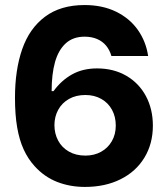

<svg xmlns="http://www.w3.org/2000/svg" viewBox="-20 -736 665 769"><path d="M119.1 -70Q92.4 -99.1 75 -137Q57.6 -174.8 48.8 -225.6Q40 -276.5 40 -344.6Q40 -456.3 69 -539.3Q97.9 -622.3 160.2 -669Q222.5 -715.8 318.9 -715.8Q390.2 -715.8 444.7 -689.3Q499.2 -662.7 532 -616.4Q564.7 -570 573.3 -511.7H426.2Q419.3 -535.8 404.9 -553.2Q390.4 -570.6 368.7 -579.8Q346.9 -589.1 318.7 -589.1Q272.7 -589.1 243.3 -562.4Q213.9 -535.6 200.3 -487.2Q186.8 -438.8 186.8 -370.9H194.3Q225.6 -414 268.6 -438Q311.5 -462 368.7 -462Q435 -462 485.8 -432.6Q536.6 -403.1 564.5 -351Q592.3 -298.8 592.3 -232.7Q592.3 -160.4 558.4 -104.6Q524.6 -48.8 462.9 -18.1Q401.3 12.7 320.1 12.7Q260.4 12.7 209.1 -7.3Q157.8 -27.3 119.1 -70ZM443.7 -233.2Q443.7 -268.6 428.5 -296.4Q413.4 -324.2 385.7 -339.8Q358.1 -355.5 321.8 -355.5Q284.1 -355.5 256.1 -339.6Q228.1 -323.6 213.2 -296.3Q198.2 -269 198 -235.1Q198 -201 212.8 -173.1Q227.6 -145.2 255.8 -129Q283.9 -112.8 322.2 -112.8Q357.1 -112.8 384.7 -128Q412.3 -143.2 428 -170.6Q443.7 -197.9 443.7 -233.2Z"/></svg>

Font: Wand UI Pro
Style: Regular
Weight: 400
Designer: Andreas Faust
Version: Version 1.003;FEAKit 1.0